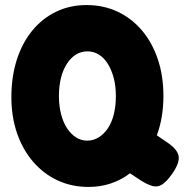

<svg xmlns="http://www.w3.org/2000/svg" viewBox="-20 -719 747 759"><path d="M638 -158Q681 -130 686 -102.5Q691 -75 660 -31Q638 0 620 11Q602 22 581.5 16Q561 10 533 -8L494 -34Q460 -8 418.5 6Q377 20 330 20Q263 20 207.5 -6Q152 -32 111 -79.5Q70 -127 47.5 -192Q25 -257 25 -335Q25 -416 46.5 -483Q68 -550 108 -598.5Q148 -647 202.5 -673Q257 -699 322 -699Q389 -699 444.5 -673Q500 -647 540.5 -599.5Q581 -552 603.5 -486Q626 -420 626 -339Q626 -297 619.5 -258Q613 -219 600 -184ZM325 -163Q349 -163 370 -176Q391 -189 406.5 -212Q422 -235 430 -267.5Q438 -300 438 -339Q438 -379 429.5 -411Q421 -443 406 -467Q391 -491 370.5 -503.5Q350 -516 326 -516Q301 -516 280.5 -503.5Q260 -491 244.5 -467Q229 -443 221 -411Q213 -379 213 -339Q213 -300 221.5 -267.5Q230 -235 245 -212Q260 -189 280.5 -176Q301 -163 325 -163Z"/></svg>

Font: Fredoka SemiCondensed
Style: Bold
Weight: 700
Width: 4
Designer: Ben Nathan
Foundry: Milena B. Brandão, Ben Nathan
Version: Version 2.001